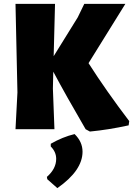

<svg xmlns="http://www.w3.org/2000/svg" viewBox="-20 -667 687 991"><path d="M264 -647 257 -377 381 -577 415 -647H627L437 -341Q529 -197 647 -42L644 -20Q539 3 444 12L422 0Q320 -175 255 -297L253 -210L261 0H60L70 -190L60 -647ZM365 25Q406 65 406 116Q406 213 276 304L224 258L222 246Q270 204 270 153Q270 117 242 89V75Q303 40 365 25Z"/></svg>

Font: Alegreya Sans SC Black
Style: Regular
Weight: 900
Designer: Juan Pablo del Peral
Foundry: Huerta Tipografica
Version: Version 2.007